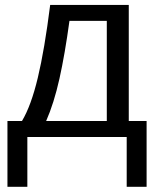

<svg xmlns="http://www.w3.org/2000/svg" viewBox="-20 -548 623 768"><path d="M89.4 0V199.2H9.8V-64H67.9Q104.5 -125 131.3 -237.3Q158.2 -349.6 180.7 -528.3H495.1V-64H566.4V199.2H486.8V0ZM164.6 -64H407.2V-464.4H257.8Q239.7 -331.5 217.8 -233.2Q195.8 -134.8 164.6 -64Z"/></svg>

Font: Arimo
Style: Regular
Weight: 400
Designer: Steve Matteson
Foundry: Monotype Imaging Inc.
Version: Version 1.33